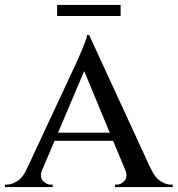

<svg xmlns="http://www.w3.org/2000/svg" viewBox="-32 -760 722 780"><path d="M330 -618 612 -6H503L299 -498ZM139 -71Q128 -42 142 -26Q156 -10 174 -10H182V0H-12V-10Q-12 -10 -8 -10Q-4 -10 -4 -10Q16 -10 38 -24Q60 -38 76 -71ZM330 -618 336 -532 111 -3H44L280 -509Q281 -511 287 -524.5Q293 -538 300.5 -556Q308 -574 314.5 -591Q321 -608 322 -618ZM438 -221V-188H176V-221ZM477 -71H583Q598 -38 620 -24Q642 -10 662 -10Q662 -10 666 -10Q670 -10 670 -10V0H435V-10H443Q460 -10 474 -26Q488 -42 477 -71ZM200 -740H458V-695H200Z"/></svg>

Font: Cinzel Medium
Style: Regular
Weight: 500
Designer: Natanael Gama
Version: Version 2.000